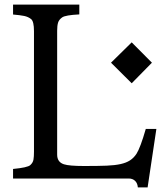

<svg xmlns="http://www.w3.org/2000/svg" viewBox="-20 -767 706 825"><path d="M545.9 -585 632.8 -497.6 545.9 -409.2 457 -497.6ZM36.1 -41Q98.1 -46.9 109.9 -57.4Q121.6 -67.9 123.8 -81.1Q126 -94.2 126 -114.7V-633.3Q126 -674.8 113.8 -684.8Q101.6 -694.8 83.7 -698.5Q65.9 -702.1 36.1 -704.6V-747.1H320.8V-705.1Q261.2 -702.1 247.3 -692.4Q233.4 -682.6 229.5 -669.7Q225.6 -656.7 225.6 -635.3V-102.5Q225.6 -70.3 254.9 -61Q277.8 -53.7 341.1 -53.7Q404.3 -53.7 439 -55.2Q473.6 -56.6 498 -62Q522.5 -67.4 538.6 -77.9Q554.7 -88.4 566.4 -106Q583 -131.8 606.4 -212.9H651.9L614.3 38.1H572.3Q570.8 20 560.3 10Q549.8 0 532.7 0H36.1Z"/></svg>

Font: Metamorphous
Style: Regular
Weight: 400
Designer: James Grieshaber
Foundry: James Grieshaber
Version: Version 1.001